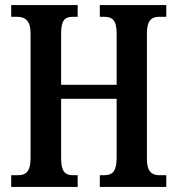

<svg xmlns="http://www.w3.org/2000/svg" viewBox="-20 -734 696 754"><path d="M24 0H285V-46H265C236 -46 220 -61 220 -111V-346H438V-113C438 -61 421 -46 390 -46H372V0H633V-46H605C577 -46 557 -60 557 -109V-603C557 -655 576 -668 605 -668H633V-714H372V-668H389C421 -668 438 -655 438 -603V-401H220V-604C220 -655 236 -668 265 -668H285V-714H24V-668H47C77 -668 100 -655 100 -604V-111C100 -61 81 -46 52 -46H24Z"/></svg>

Font: Noto Serif Lao ExtraCondensed SemiBold
Style: Regular
Weight: 600
Width: 2
Designer: Monotype Design Team
Foundry: Monotype Imaging Inc.
Version: Version 2.003